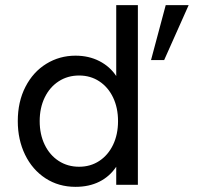

<svg xmlns="http://www.w3.org/2000/svg" viewBox="-20 -717 788 745"><path d="M49 -247Q49 -322.5 78.8 -380.2Q108.5 -438 159.8 -469.5Q211 -501 273 -501Q324.5 -501 365.5 -480Q406.5 -459 431 -422V-697H515V0H431V-70Q405.5 -32 365.5 -12Q325.5 8 273 8Q207.5 8 156.5 -25.2Q105.5 -58.5 77.2 -116.8Q49 -175 49 -247ZM287 -70Q331 -70 365.2 -92.5Q399.5 -115 418.8 -155.2Q438 -195.5 438 -247Q438 -298.5 418.8 -338.8Q399.5 -379 365.2 -401.5Q331 -424 287 -424Q242.5 -424 207.8 -401.5Q173 -379 153.5 -338.8Q134 -298.5 134 -247Q134 -195.5 153.5 -155.2Q173 -115 207.8 -92.5Q242.5 -70 287 -70ZM623 -697H712L617 -484H566Z"/></svg>

Font: HK Grotesk
Style: Regular
Weight: 400
Designer: Alfredo Marco Pradil
Foundry: Hanken Design Co.
Version: Version 3.001